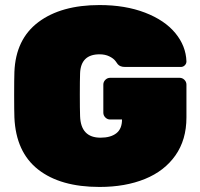

<svg xmlns="http://www.w3.org/2000/svg" viewBox="-20 -730 793 760"><path d="M296 -356Q296 -299 297 -270Q300 -185 378 -185Q418 -185 440.5 -202.5Q463 -220 463 -257H416Q405 -257 397 -265Q389 -273 389 -284V-395Q389 -406 397 -414Q405 -422 416 -422H691Q702 -422 710 -414Q718 -406 718 -395V-265Q718 -177 674.5 -115Q631 -53 553.5 -21.5Q476 10 374 10Q219 10 131 -59Q43 -128 37 -265Q36 -292 36 -354Q36 -417 37 -445Q42 -575 132 -642.5Q222 -710 374 -710Q476 -710 554 -680Q632 -650 674 -599Q716 -548 718 -487Q718 -478 711.5 -471.5Q705 -465 696 -465H475Q455 -465 446 -476Q445 -478 437 -488.5Q429 -499 412.5 -507Q396 -515 374 -515Q300 -515 297 -440Q296 -413 296 -356Z"/></svg>

Font: Rubik
Style: Regular
Weight: 900
Designer: Hubert & Fischer
Foundry: Hubert & Fischer
Version: Version 1.100